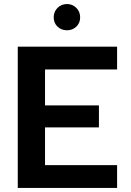

<svg xmlns="http://www.w3.org/2000/svg" viewBox="-20 -931 648 951"><path d="M312 -781Q284 -781 265 -799Q246 -817 246 -845Q246 -873 265 -892Q284 -911 312 -911Q339 -911 358 -892Q377 -873 377 -845Q377 -817 358 -799Q339 -781 312 -781ZM560 -587H203V-409H470V-300H203V-113H560V0H68V-700H560Z"/></svg>

Font: Albert Sans
Style: Bold
Weight: 700
Designer: Andreas Rasmussen
Foundry: a.Foundry
Version: Version 1.025